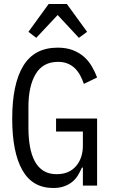

<svg xmlns="http://www.w3.org/2000/svg" viewBox="-20 -927 568 959"><path d="M314 -907 415 -768 374 -738 268 -852 161 -738 122 -768 223 -907ZM394 -90H389Q381 -71 370 -52.5Q359 -34 342.5 -20Q326 -6 302 3Q278 12 246 12Q142 12 91.5 -77.5Q41 -167 41 -334Q41 -508 96.5 -598.5Q152 -689 268 -689Q312 -689 345 -676Q378 -663 401 -642Q424 -621 439.5 -594Q455 -567 465 -540L399 -508Q391 -531 380.5 -550.5Q370 -570 355 -585Q340 -600 319 -609Q298 -618 270 -618Q194 -618 158 -557Q122 -496 122 -394V-289Q122 -238 129.5 -195.5Q137 -153 153.5 -122Q170 -91 197 -74Q224 -57 263 -57Q325 -57 359.5 -97Q394 -137 394 -200V-270H260V-335H465V0H394Z"/></svg>

Font: PlemolJP
Style: Regular
Weight: 400
Monospace: yes
Version: v2.0.4; ttfautohint (v1.8.4.7-5d5b-dirty) -l 6 -r 45 -G 200 